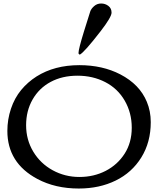

<svg xmlns="http://www.w3.org/2000/svg" viewBox="-20 -1063 904 1095"><path d="M553.7 -884.8Q460.4 -764.2 434.6 -751L427.7 -757.8V-760.3Q427.7 -782.7 458.7 -883.1Q489.7 -983.4 494.9 -998.3Q500 -1013.2 516.8 -1028.1Q533.7 -1043 556.9 -1043Q580.1 -1043 598.1 -1029.3Q616.2 -1015.6 616.2 -990.7Q616.2 -965.8 553.7 -884.8ZM169.7 -198.2Q210.4 -130.4 280.5 -92Q350.6 -53.7 432.9 -53.7Q515.1 -53.7 582.8 -88.6Q650.4 -123.5 690.9 -186.8Q731.4 -250 731.4 -334.7Q731.4 -419.4 691.4 -488.8Q651.4 -558.1 580.3 -594.7Q509.3 -631.3 422.1 -631.3Q335 -631.3 269 -595.9Q203.1 -560.5 166 -495.8Q128.9 -431.2 128.9 -348.6Q128.9 -266.1 169.7 -198.2ZM22 -316.4Q22 -381.8 42.5 -442.9Q63 -503.9 100.3 -549.3Q137.7 -594.7 188.5 -627Q291 -691.4 432.6 -691.4Q564.9 -691.4 666.5 -638.7Q776.4 -581.5 817.4 -482.4Q839.8 -429.2 839.8 -366.2Q839.8 -252 786.1 -165.3Q732.4 -78.6 639.6 -33.2Q546.9 12.2 429.2 12.2Q295.4 12.2 192.9 -42.5Q22 -133.8 22 -316.4Z"/></svg>

Font: Corben
Style: Regular
Weight: 400
Designer: vernon adams
Foundry: vernon adams
Version: Version 1.101